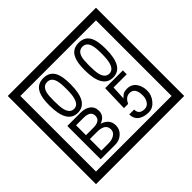

<svg xmlns="http://www.w3.org/2000/svg" viewBox="-230 -1243 1616 1616"><g transform="rotate(-45 577.5 -435.0)"><path d="M1103 90H53V-960H1103ZM1028 15V-885H128V15ZM497 -656Q497 -442 371 -442Q244 -442 244 -656Q244 -744 265 -789Q294 -855 371 -855Q448 -855 477 -789Q497 -745 497 -656ZM444 -656Q444 -723 435 -752Q420 -809 371 -809Q322 -809 306 -752Q298 -723 298 -656Q298 -587 306 -553Q322 -488 371 -488Q419 -488 435 -554Q444 -587 444 -656ZM917 -656Q917 -442 791 -442Q664 -442 664 -656Q664 -744 685 -789Q714 -855 791 -855Q868 -855 897 -789Q917 -745 917 -656ZM864 -656Q864 -723 855 -752Q840 -809 791 -809Q742 -809 726 -752Q718 -723 718 -656Q718 -587 726 -553Q742 -488 791 -488Q839 -488 855 -554Q864 -587 864 -656ZM522 -141Q522 -93 486.5 -61.5Q451 -30 403 -30H229V-427H388Q439 -427 471 -404Q508 -378 508 -329Q508 -266 440 -242Q522 -216 522 -141ZM457 -321Q457 -379 372 -379H285V-261H371Q457 -261 457 -321ZM469 -147Q469 -215 368 -215H285V-78H371Q408 -78 435 -93Q469 -112 469 -147ZM915 -160Q916 -111 880.5 -67Q845 -23 796 -23Q741 -23 706 -46Q666 -74 666 -127H724Q724 -67 790 -67Q824 -67 843 -97Q860 -124 860 -159Q860 -253 795 -253Q748 -253 722 -196H672L679 -427H890V-381H733L727 -257Q740 -269 753 -281Q772 -294 807 -294Q859 -294 889 -252Q915 -215 915 -160Z"/></g></svg>

Font: Unicode BMP Fallback SIL
Style: Regular
Weight: 400
Foundry: NRSI, SIL International
Version: Version 5.1 Based on Unicode 5.1